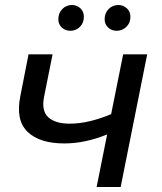

<svg xmlns="http://www.w3.org/2000/svg" viewBox="-20 -747 648 767"><path d="M366 0 408 -210Q320 -174 237 -174Q138 -174 90 -220.5Q42 -267 61 -362L94 -530H190L156 -360Q145 -304 173 -278.5Q201 -253 258 -253Q298 -253 339.5 -263Q381 -273 424 -291L472 -530H568L462 0ZM446 -624Q426 -624 412 -637Q398 -650 398 -670Q398 -695 414 -711Q430 -727 453 -727Q472 -727 486.5 -714Q501 -701 501 -680Q501 -655 484.5 -639.5Q468 -624 446 -624ZM261 -624Q241 -624 227 -637Q213 -650 213 -670Q213 -695 229 -711Q245 -727 267 -727Q287 -727 301 -714Q315 -701 315 -680Q315 -655 299 -639.5Q283 -624 261 -624Z"/></svg>

Font: Montserrat Medium
Style: Italic
Weight: 500
Italic angle: -11.3°
Designer: Julieta Ulanovsky
Foundry: Julieta Ulanovsky
Version: Version 9.000; ttfautohint (v1.8.4.7-5d5b)